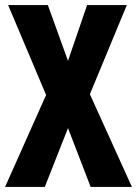

<svg xmlns="http://www.w3.org/2000/svg" viewBox="-22 -785 538 754"><path d="M496 -51 331 -415 476 -765H320L245 -546L166 -765H10L159 -412L-2 -51H154L245 -282L334 -51Z"/></svg>

Font: Noto Sans Tamil UI ExtraCondensed ExtraBold
Style: Regular
Weight: 800
Width: 2
Designer: Jelle Bosma - Monotype Design Team
Foundry: Monotype Imaging Inc.
Version: Version 2.004